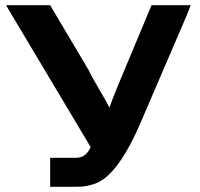

<svg xmlns="http://www.w3.org/2000/svg" viewBox="-20 -715 767 735"><path d="M3 -695H172L322 -442H321L339 -409Q392 -318 399 -303Q404 -318 411 -336L431 -386L560 -695H710Q696 -657 678 -617L512 -231Q444 -78 376 -29Q356 -15 333.5 -8.5Q311 -2 296 -1Q281 0 253 0H172V-111H272Q309 -111 327 -152Q322 -161 3 -695Z"/></svg>

Font: Coval
Style: Heavy
Weight: 900
Foundry: Context Ltd
Version: Version 001.000